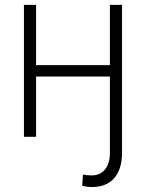

<svg xmlns="http://www.w3.org/2000/svg" viewBox="-20 -550 589 772"><path d="M349.6 202.1Q331.5 202.1 310.5 197.3L313.5 151.4Q323.7 155.3 348.6 155.3Q382.3 155.3 402.1 131.3Q421.9 107.4 421.9 63.5V-242.2H125V0H76.2V-530.3H125V-288.1H421.9V-530.3H470.7V63.5Q470.7 130.4 439.2 166.3Q407.7 202.1 349.6 202.1Z"/></svg>

Font: Pretendard JP ExtraLight
Style: Regular
Weight: 200
Designer: Base glyphs from Inter by Rasmus Andersson; Hangeul glyphs from Noto Sans CJK(Source Han Sans) by Jang Soo-young and Kan
Foundry: Kil Hyung-jin
Version: Version 1.309